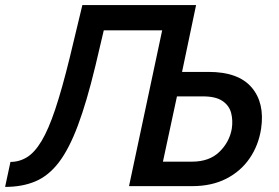

<svg xmlns="http://www.w3.org/2000/svg" viewBox="-33 -730 1096 753"><path d="M-13 3 8 -95Q43 -95 73 -113.5Q103 -132 130 -177Q157 -222 183.5 -301Q210 -380 240 -502L290 -710H736L681 -448H785Q902 -448 954 -387Q1006 -326 991 -225Q981 -160 946 -109Q911 -58 854 -29Q797 0 721 0H473L603 -611H374L341 -471Q307 -330 272.5 -238Q238 -146 198 -93.5Q158 -41 106.5 -19Q55 3 -13 3ZM606 -96H720Q788 -96 827.5 -134.5Q867 -173 876 -225Q881 -258 873.5 -287Q866 -316 839.5 -334Q813 -352 763 -352H661Z"/></svg>

Font: Raleway SemiBold
Style: Italic
Weight: 600
Italic angle: -12°
Designer: Matt McInerney, Pablo Impallari, Rodrigo Fuenzalida
Foundry: Matt McInerney, Pablo Impallari, Rodrigo Fuenzalida
Version: Version 4.026